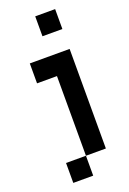

<svg xmlns="http://www.w3.org/2000/svg" viewBox="-153 -753 607 906"><g transform="rotate(-20 150.0 -300.0)"><path d="M50 0V100H150V0H250V-500H50V-400H150V0ZM150 -600H250V-700H150Z"/></g></svg>

Font: Connection Serif
Style: Regular
Weight: 400
Version: Version 0.2